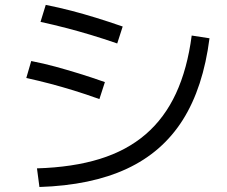

<svg xmlns="http://www.w3.org/2000/svg" viewBox="-20 -782 920 779"><path d="M130 -98.9Q275.6 -103.3 385 -137.2Q494.4 -171.1 571.1 -237.2Q647.8 -303.3 693.9 -402.8Q740 -502.2 757.8 -637.8L830 -626.7Q804.4 -426.7 721.7 -295.6Q638.9 -164.4 494.4 -97.2Q350 -30 140 -23.3ZM383.3 -380Q327.8 -400 278.9 -415Q230 -430 183.9 -442.2Q137.8 -454.4 86.7 -465.6L106.7 -534.4Q157.8 -524.4 204.4 -511.7Q251.1 -498.9 300 -483.9Q348.9 -468.9 405.6 -448.9ZM455.6 -605.6Q397.8 -625.6 347.8 -640.6Q297.8 -655.6 248.9 -668.3Q200 -681.1 144.4 -693.3L165.6 -762.2Q221.1 -751.1 270 -738.3Q318.9 -725.6 369.4 -710Q420 -694.4 477.8 -674.4Z"/></svg>

Font: Paperlogy 4 Regular
Style: Regular
Weight: 400
Designer: redesigned by Lee Juim, glyphs from Gmarket Sans & Montserrat
Foundry: PT&
Version: Version 1.001